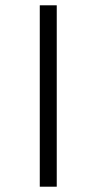

<svg xmlns="http://www.w3.org/2000/svg" viewBox="-20 -673 364 724"><path d="M194 -653V31H130V-653Z"/></svg>

Font: Teko Light Light
Style: Regular
Weight: 300
Version: Version 2.000;gftools[0.9.28.dev9+g7d2139d.d20230707]